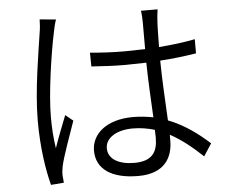

<svg xmlns="http://www.w3.org/2000/svg" viewBox="-55 -833 1110 931"><g transform="rotate(-5 500.0 -367.0)"><path d="M250 -762 171 -769C171 -749 169 -725 165 -702C153 -619 119 -428 119 -281C119 -146 137 -37 156 35L219 30C218 20 217 6 216 -4C215 -16 217 -35 220 -49C230 -97 268 -199 291 -266L254 -296C237 -253 211 -187 195 -140C187 -194 184 -239 184 -293C184 -407 213 -601 234 -699C237 -717 244 -746 250 -762ZM681 -187 682 -148C682 -80 656 -36 568 -36C493 -36 441 -65 441 -118C441 -169 496 -203 574 -203C612 -203 647 -197 681 -187ZM745 -768H664C667 -751 668 -725 668 -707V-581L569 -579C510 -579 457 -582 400 -587L401 -520C459 -516 510 -513 567 -513L668 -515C669 -431 675 -327 679 -248C648 -254 615 -258 580 -258C450 -258 378 -192 378 -112C378 -24 449 29 582 29C715 29 751 -52 751 -129V-157C805 -128 856 -87 908 -38L947 -98C894 -146 829 -196 748 -227C744 -314 737 -418 736 -519C797 -523 856 -530 912 -539V-608C858 -597 798 -590 736 -585C737 -632 737 -681 739 -709C740 -728 742 -748 745 -768Z"/></g></svg>

Font: Noto Sans JP DemiLight
Style: Regular
Weight: 350
Designer: Ryoko NISHIZUKA 西塚涼子 (kana, bopomofo & ideographs); Paul D. Hunt (Latin, Greek & Cyrillic); Sandoll Communications 산돌커뮤니
Foundry: Adobe
Version: Version 2.004;hotconv 1.0.118;makeotfexe 2.5.65603